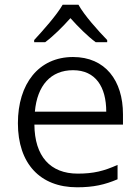

<svg xmlns="http://www.w3.org/2000/svg" viewBox="-20 -785 596 815"><path d="M313 -765H246C221 -721 162 -655 125 -615V-606H172C208 -633 246 -671 279 -708C312 -671 351 -632 386 -606H435V-615C397 -654 337 -721 313 -765ZM290 -543C144 -543 56 -429 56 -262C56 -91 150 10 307 10C377 10 425 -1 479 -24V-85C421 -59 377 -48 310 -48C193 -48 127 -122 126 -256H502V-300C502 -443 427 -543 290 -543ZM290 -487C386 -487 431 -416 431 -311H128C138 -423 196 -487 290 -487Z"/></svg>

Font: Noto Sans Thaana Light
Style: Regular
Weight: 300
Designer: David Williams
Foundry: Google Inc.
Version: Version 3.001